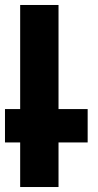

<svg xmlns="http://www.w3.org/2000/svg" viewBox="-20 -751 394 771"><path d="M215 -731H61V0H215ZM332 -313H0V-179H332Z"/></svg>

Font: Geom
Style: Bold
Weight: 700
Version: Version 1.102